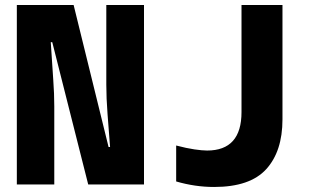

<svg xmlns="http://www.w3.org/2000/svg" viewBox="-20 -734 1240 764"><path d="M47 0H196V-311Q196 -361 192 -415Q188 -469 182 -566H188L331 0H553V-714H403V-397Q403 -344 408 -279Q413 -214 418 -149H412L273 -714H47ZM832 10Q975 10 1039.5 -61Q1104 -132 1104 -259V-714H941V-288Q941 -135 804 -135Q785 -135 754 -139.5Q723 -144 681 -155V-12Q756 10 832 10Z"/></svg>

Font: Noto Sans Mono Extra
Style: Regular
Weight: 800
Designer: Monotype Design Team
Foundry: Monotype Imaging Inc.
Version: Version 1.900